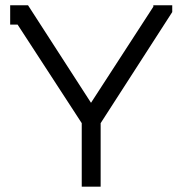

<svg xmlns="http://www.w3.org/2000/svg" viewBox="-20 -699 682 719"><path d="M625 -679.2V-653.8L356.9 -237.8V0H286.1V-237.8L45.9 -606.9H18.1V-679.2H85L320.8 -314L554.2 -673.8V-679.2Z"/></svg>

Font: Rawengulk
Style: Bold
Weight: 700
Version: Version 0.92